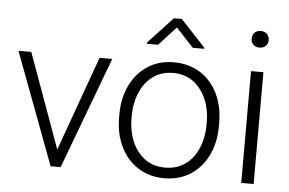

<svg xmlns="http://www.w3.org/2000/svg" viewBox="-52 -820 1363 904"><g transform="rotate(5 629.5 -368.0)"><path d="M18.6 -528.3 216.8 0H264.2L461.9 -528.3H401.9L241.2 -81.1L79.1 -528.3Z M518.1 -256.3C518.1 -205.1 527.8 -159.7 547.4 -119.6C586.4 -39.1 659.2 9.8 754.4 9.8C801.8 9.8 843.3 -2 878.9 -24.9C949.2 -70.8 989.7 -154.3 989.7 -256.3V-272C989.7 -323.2 980 -369.1 960.9 -409.2C921.9 -489.3 849.1 -538.1 753.4 -538.1C706.1 -538.1 665 -526.9 629.9 -503.9C559.1 -458 518.1 -375 518.1 -272ZM576.7 -272C576.7 -310.1 583.5 -345.7 597.2 -378.4C624.5 -443.8 677.2 -487.8 753.4 -487.8C792 -487.8 824.2 -477.5 850.6 -457.5C903.3 -417 931.2 -348.1 931.2 -272V-256.3C931.2 -217.8 924.3 -182.1 910.6 -149.4C883.3 -83.5 830.6 -40.5 754.4 -40.5C715.8 -40.5 683.6 -50.3 657.2 -70.3C604.5 -109.9 576.7 -179.7 576.7 -256.3ZM734.4 -744.6 618.2 -619.6V-613.8H670.9L752.4 -702.6L835 -613.8H889.2V-618.7L771.5 -744.6Z M1107.4 -681.2C1107.4 -659.2 1122.1 -642.1 1147.5 -642.1C1172.4 -642.1 1188 -659.2 1188 -681.2C1188 -703.1 1172.4 -720.7 1147.5 -720.7C1122.1 -720.7 1107.4 -703.1 1107.4 -681.2ZM1117.7 -528.3V0H1176.3V-528.3Z"/></g></svg>

Font: Vazirmatn ExtraLight
Style: Regular
Weight: 200
Designer: Saber Rastikerdar
Foundry: Saber Rastikerdar
Version: Version 33.003